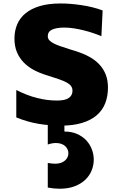

<svg xmlns="http://www.w3.org/2000/svg" viewBox="-20 -724 747 1128"><path d="M575.7 -511.2Q555.7 -520 529.1 -529.1Q502.4 -538.1 473.4 -545.4Q444.3 -552.7 414.6 -557.4Q384.8 -562 358.4 -562Q312.5 -562 286.6 -550.3Q260.7 -538.6 260.7 -510.7Q260.7 -497.6 269.8 -487.5Q278.8 -477.5 295.4 -469Q312 -460.4 335.2 -452.4Q358.4 -444.3 386.7 -435.5L422.4 -424.3Q467.3 -410.6 502.9 -391.4Q538.6 -372.1 563.2 -345.9Q587.9 -319.8 601.1 -286.1Q614.3 -252.4 614.3 -209.5Q614.3 -159.2 598.4 -117.9Q582.5 -76.7 548.8 -47.4Q515.1 -18.1 462.6 -2Q410.2 14.2 336.4 14.2Q271 14.2 206.3 3.4Q141.6 -7.3 75.7 -34.2V-195.3Q138.7 -163.1 198 -148.2Q257.3 -133.3 314.9 -133.3Q362.3 -133.3 384 -148.4Q405.8 -163.6 405.8 -190.4Q405.8 -206.5 397.7 -218Q389.6 -229.5 371.8 -239.3Q354 -249 325.2 -259Q296.4 -269 255.4 -281.7Q214.4 -293.9 179.4 -312.5Q144.5 -331.1 119.1 -357.2Q93.8 -383.3 79.3 -418Q64.9 -452.6 64.9 -497.1Q64.9 -543 81.1 -581.1Q97.2 -619.1 130.4 -646.2Q163.6 -673.3 214.6 -688.5Q265.6 -703.6 335.9 -703.6Q363.8 -703.6 395 -701.2Q426.3 -698.7 458.7 -693.8Q491.2 -689 522.9 -681.2Q554.7 -673.3 583 -662.6ZM260.7 0H358.4V48.8Q400.4 48.8 432.6 63Q464.8 77.1 486.6 100.3Q508.3 123.5 519.5 153.1Q530.8 182.6 530.8 213.9Q530.8 245.6 518.8 276.4Q506.8 307.1 481.9 331.3Q457 355.5 419.2 370.1Q381.3 384.8 330.1 384.8Q314 384.8 296.6 383.1Q279.3 381.3 260.7 377.9V233.4Q285.6 237.8 305.2 237.8Q324.2 237.8 338.6 232.4Q353 227.1 362.5 218.5Q372.1 210 377 199Q381.8 188 381.8 176.3Q381.8 165 377.2 154.3Q372.6 143.6 363.5 135Q354.5 126.5 340.6 121.3Q326.7 116.2 308.1 116.2Q286.1 116.2 260.7 125Z"/></svg>

Font: Candal
Style: Regular
Weight: 400
Designer: vernon adams
Foundry: vernon adams
Version: Version 1.000